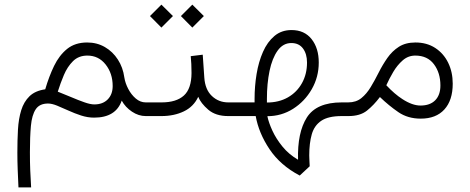

<svg xmlns="http://www.w3.org/2000/svg" viewBox="-20 -506 2049 837"><path d="M522 -168.5Q525.9 -143.6 539.1 -118.4Q552.2 -93.3 572 -76.4Q591.8 -59.6 615.2 -59.6H636.2V0H615.2Q584 0 555.2 -19.3Q526.4 -38.6 510.7 -67.4Q484.9 6.8 390.1 6.8Q362.3 6.8 333.7 -2.4Q305.2 -11.7 278.6 -23.9Q252 -36.1 229 -45.4Q206.1 -54.7 189.5 -54.7Q152.3 -54.7 135.7 -29.5Q119.1 -4.4 114.7 43Q110.4 90.3 110.4 157.2Q110.4 203.1 111.8 236.1Q113.3 269 115.7 311H60.5Q58.6 269 57.1 232.7Q55.7 196.3 55.7 159.7Q55.7 106 58.3 58.8Q61 11.7 72.5 -25.4Q84 -62.5 108.6 -86.4Q133.3 -110.4 177.2 -116.7Q193.4 -172.4 215.8 -218.8Q238.3 -265.1 272.9 -293Q307.6 -320.8 359.9 -320.8Q402.8 -320.8 437.3 -300.8Q471.7 -280.8 493.9 -246.3Q516.1 -211.9 522 -168.5ZM471.2 -130.9Q471.2 -186 440.4 -224.9Q409.7 -263.7 360.8 -263.7Q322.8 -263.7 298.3 -239.5Q273.9 -215.3 258.5 -179Q243.2 -142.6 231.9 -106.4Q260.7 -95.2 291 -82.3Q321.3 -69.3 347.7 -60.1Q374 -50.8 391.1 -50.8Q428.2 -50.8 449.7 -72.8Q471.2 -94.7 471.2 -130.9Z M818.4 -485.8 868.7 -436 818.4 -385.7 768.6 -436ZM683.6 -485.8 733.9 -436 683.6 -385.7 633.8 -436ZM616.7 -59.6H684.6Q748.5 -59.6 781.5 -89.4Q814.5 -119.1 814.9 -187.5Q814.9 -208.5 814 -226.8Q813 -245.1 811.5 -261.2L863.8 -267.6L870.6 -168.5Q874 -115.7 903.6 -87.6Q933.1 -59.6 975.1 -59.6H994.6V0H974.6Q920.4 0 887.9 -27.8Q855.5 -55.7 844.2 -84Q824.2 -41 781.5 -20.5Q738.8 0 684.1 0H616.7Z M975.1 0V-59.6H1089.8V-75.2Q1089.8 -130.4 1098.6 -183.6Q1107.4 -236.8 1126.5 -280Q1145.5 -323.2 1176.3 -349.1Q1207 -375 1251 -375Q1307.1 -375 1338.4 -335.4Q1369.6 -295.9 1369.6 -233.4Q1369.6 -170.4 1339.1 -117.2Q1308.6 -64 1257.8 -31.7Q1207 0.5 1145.5 0.5Q1151.4 28.8 1167.7 64.2Q1184.1 99.6 1211.7 133.3Q1239.3 167 1279.3 190.4Q1275.9 72.3 1317.6 6.3Q1359.4 -59.6 1469.7 -59.6H1492.7V0H1469.2Q1411.1 0 1380.6 20.5Q1350.1 41 1339.1 79.6Q1328.1 118.2 1328.1 171.9Q1328.1 181.2 1328.9 194.6Q1329.6 208 1330.1 218.8L1286.6 259.3Q1202.1 214.8 1155 144.5Q1107.9 74.2 1094.7 0ZM1250 -318.4Q1213.9 -318.4 1190.2 -285.2Q1166.5 -252 1155 -196.8Q1143.6 -141.6 1143.6 -75.7V-59.1Q1195.8 -59.1 1235.1 -81.5Q1274.4 -104 1296.4 -143.6Q1318.4 -183.1 1318.4 -233.4Q1318.4 -271 1300.8 -294.7Q1283.2 -318.4 1250 -318.4Z M1814 11.2Q1757.8 11.2 1716.6 -17.1Q1675.3 -45.4 1636.2 -83Q1609.4 -47.4 1579.6 -23.7Q1549.8 0 1499 0H1473.1V-59.6H1498Q1532.2 -59.6 1555.4 -78.4Q1578.6 -97.2 1596.4 -127Q1614.3 -156.7 1631.1 -190.2Q1647.9 -223.6 1668.7 -253.4Q1689.5 -283.2 1718.8 -302Q1748 -320.8 1791 -320.8Q1840.8 -320.8 1877.4 -296.9Q1914.1 -272.9 1933.8 -232.4Q1953.6 -191.9 1953.6 -141.1Q1953.6 -68.8 1917.2 -28.8Q1880.9 11.2 1814 11.2ZM1790.5 -263.7Q1759.3 -263.7 1735.6 -242.9Q1711.9 -222.2 1694.3 -192.4Q1676.8 -162.6 1664.1 -134.3Q1699.7 -96.2 1733.9 -74.2Q1777.3 -45.9 1813 -45.9Q1854.5 -45.9 1877.2 -68.8Q1899.9 -91.8 1899.9 -133.3Q1899.9 -188.5 1871.6 -226.1Q1843.3 -263.7 1790.5 -263.7Z"/></svg>

Font: Vazirmatn UI ExtraLight
Style: Regular
Weight: 200
Designer: Saber Rastikerdar
Foundry: Saber Rastikerdar
Version: Version 33.003